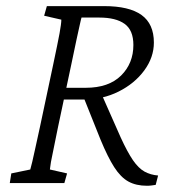

<svg xmlns="http://www.w3.org/2000/svg" viewBox="-20 -593 568 622"><path d="M11.7 0 16.6 -31.2 78.1 -43.9Q81.1 -53.7 84.5 -68.8Q87.9 -84 93.8 -110.4Q99.6 -136.7 109.4 -181.6L152.3 -383.8Q167 -453.1 172.9 -484.9Q178.7 -516.6 178.7 -529.3L123 -542L131.8 -573.2H317.4Q398.4 -573.2 438.5 -544.4Q478.5 -515.6 478.5 -455.1Q478.5 -407.2 447.3 -364.7Q416 -322.3 364.3 -296.4Q312.5 -270.5 251 -270.5H174.8L181.6 -308.6H257.8Q332 -308.6 372.1 -348.1Q412.1 -387.7 412.1 -447.3Q412.1 -495.1 383.8 -515.6Q355.5 -536.1 301.8 -536.1H244.1Q243.2 -534.2 242.2 -529.3Q241.2 -524.4 237.8 -509.8Q234.4 -495.1 228 -465.3Q221.7 -435.5 210.9 -383.8L168 -181.6Q160.2 -143.6 155.3 -119.1Q150.4 -94.7 147.5 -80.6Q144.5 -66.4 143.6 -58.1Q142.6 -49.8 141.6 -43.9L197.3 -31.2L188.5 0ZM456.1 8.8Q420.9 8.8 396 -4.9Q371.1 -18.6 350.1 -51.3Q329.1 -84 305.7 -140.6L247.1 -287.1L303.7 -299.8L371.1 -147.5Q392.6 -100.6 410.6 -74.2Q428.7 -47.9 448.2 -37.1Q467.8 -26.4 492.2 -24.4L484.4 5.9Q478.5 6.8 471.2 7.8Q463.9 8.8 456.1 8.8Z"/></svg>

Font: Crimson Pro ExtraLight
Style: Italic
Weight: 250
Italic angle: -12°
Designer: Jacques Le Bailly
Foundry: Baron von Fonthausen
Version: Version 1.003